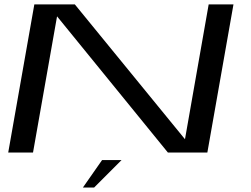

<svg xmlns="http://www.w3.org/2000/svg" viewBox="-20 -695 1142 875"><path d="M17.5 0 136.5 -675H321L823 -60.5L931 -675H1044L925 0H745L240 -620.5L130.5 0ZM357.7 159.8 445.2 34.5H533.9L408.8 159.8Z"/></svg>

Font: Anybody UltraExpanded Regular
Style: Italic
Weight: 400
Width: 9
Italic angle: -10°
Designer: Tyler Finck
Foundry: Etcetera Type Company
Version: Version 1.010; ttfautohint (v1.8.3) -l 8 -r 50 -G 200 -x 14 